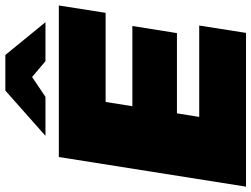

<svg xmlns="http://www.w3.org/2000/svg" viewBox="-131 -809 940 718"><g transform="rotate(-90 339.0 -450.0)"><path d="M425.8 -900H492.5L615 -750H469.2L410 -800L335.8 -750H190L359.2 -900ZM0 0 110.8 -700H677.5L650 -525H316.7L300.8 -425H600.8L574.2 -258.3H274.2L260.8 -175H602.5L575 0Z"/></g></svg>

Font: BoonTook
Style: Italic
Weight: 400
Italic angle: -9°
Designer: Sungsit Sawaiwan
Foundry: FontUni
Version: Version 3.0